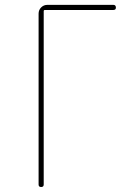

<svg xmlns="http://www.w3.org/2000/svg" viewBox="-20 -750 540 770"><path d="M134.8 -9.8V-695.3Q134.8 -710 145 -720.2Q155.3 -730.5 169.9 -730.5H434.6Q444.3 -730.5 444.8 -720.2Q445.3 -710 434.6 -710H160.2Q155.3 -710 155.3 -705.1V-9.8Q155.3 0 145 0Q134.8 0 134.8 -9.8Z"/></svg>

Font: Rounded-X Mgen+ 1mn thin
Style: Regular
Weight: 100
Designer: [Source Han Sans]
Ryoko NISHIZUKA  (kana & ideographs); Paul D. Hunt (Latin, Greek & Cyrillic); Wenlong ZHANG  (bopomofo
Version: Version 1.059.20150602